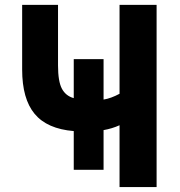

<svg xmlns="http://www.w3.org/2000/svg" viewBox="-20 -752 725 774"><path d="M397.5 -350.6Q427.7 -355.5 461.9 -374V-732.4H611.3V2H461.9V-247.1Q431.6 -233.4 397.5 -227.5V-67.4H277.3V-223.6Q169.9 -232.4 119.6 -293Q69.3 -353.5 69.3 -471.7V-732.4H213.9V-488.3Q213.9 -423.8 229.5 -394.5Q245.1 -365.2 277.3 -356.4V-513.7H397.5Z"/></svg>

Font: Nasu
Style: Bold
Weight: 700
Designer: Ryoko NISHIZUKA (kana &amp; ideographs); Paul D. Hunt (Latin, Greek &amp; Cyrillic); Wenlong ZHANG (bopomofo); Sandoll C
Version: Version 2014.1215